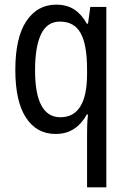

<svg xmlns="http://www.w3.org/2000/svg" viewBox="-20 -567 548 827"><path d="M355 16Q355 -1 355.5 -24.5Q356 -48 359 -74H354Q332 -34 299 -12Q266 10 219 10Q138 10 92 -60Q46 -130 46 -266Q46 -405 93.5 -476Q141 -547 222 -547Q268 -547 300 -526Q332 -505 354 -465H359L369 -537H438V240H355ZM240 -62Q354 -62 355 -246V-269Q355 -374 327.5 -424Q300 -474 238 -474Q183 -474 157 -420Q131 -366 131 -265Q131 -62 240 -62Z"/></svg>

Font: Noto Sans Tamil Condensed
Style: Regular
Weight: 400
Width: 3
Designer: Jelle Bosma - Monotype Design Team
Foundry: Monotype Imaging Inc.
Version: Version 2.004; ttfautohint (v1.8.4.7-5d5b)